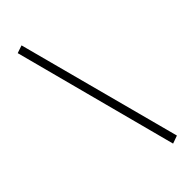

<svg xmlns="http://www.w3.org/2000/svg" viewBox="-283 -750 962 962"><g transform="rotate(-45 197.5 -269.5)"><path d="M72 -698 113 -712 344 158 302 173Z"/></g></svg>

Font: Ysabeau Infant Semilight
Style: Italic
Weight: 300
Italic angle: -12°
Designer: Christian Thalmann (Catharsis Fonts)
Version: Version 0.003